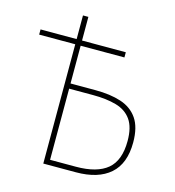

<svg xmlns="http://www.w3.org/2000/svg" viewBox="-107 -804 813 894"><g transform="rotate(15 300.0 -357.0)"><path d="M183 0V-575H9V-600H183V-714H209V-600H420V-575H209V-393H329Q401 -393 453 -376Q505 -359 533.5 -317.5Q562 -276 562 -203Q562 -101 504.5 -50.5Q447 0 340 0ZM333 -25Q435 -25 485 -67Q535 -109 535 -203Q535 -269 509.5 -305Q484 -341 436.5 -354.5Q389 -368 324 -368H209V-25Z"/></g></svg>

Font: Noto Sans Mono Thin
Style: Regular
Weight: 100
Designer: Monotype Design Team
Foundry: Monotype Imaging Inc.
Version: Version 2.014